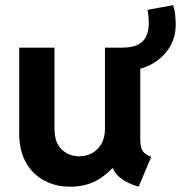

<svg xmlns="http://www.w3.org/2000/svg" viewBox="-20 -705 691 733"><path d="M248.3 7.8Q193.2 7.8 149 -15.6Q104.9 -39.1 79.1 -84.5Q53.3 -130 53.3 -196V-523.1H188.1V-212.1Q188.1 -160.8 215.3 -134.6Q242.6 -108.4 281.7 -108.4Q311 -108.4 333.3 -121.4Q355.6 -134.4 368.2 -157.8Q380.7 -181.2 380.7 -212.1V-523.1H515.5V-173.5Q515.5 -143.8 523.8 -129.8Q532.1 -115.9 557.5 -106.4L509.3 7.8Q457.3 -7.9 431.7 -32.7Q406 -57.5 405.4 -92.6L440 -62.3H374.5L438.9 -102.6Q410.3 -55.6 362.2 -23.9Q314.1 7.8 248.3 7.8ZM449.4 -435.7 447.5 -523.1Q500.2 -523.5 524.1 -546.9Q548 -570.2 548 -617.4Q548 -629.5 546.9 -642.1Q545.7 -654.7 543 -667.4L640.9 -685.2Q646.9 -668.4 648.9 -646.7Q650.9 -624.9 650.9 -612.3Q650.9 -556.3 621.6 -515.6Q592.4 -474.8 546.2 -453.7Q500 -432.6 449.4 -435.7Z"/></svg>

Font: Reddit Sans
Style: Regular
Weight: 400
Designer: Stephen Hutchings
Foundry: Reddit
Version: Version 1.014